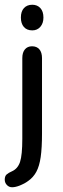

<svg xmlns="http://www.w3.org/2000/svg" viewBox="-25 -590 264 809"><path d="M152 -28V-345Q152 -369 141 -382Q130 -395 110 -395Q91 -395 80 -382Q69 -369 69 -345V-5Q69 63 59.5 92Q50 121 25 132Q11 138 3 145Q-5 152 -5 167Q-5 180 4 189.5Q13 199 26 199Q40 199 59 191.5Q78 184 93 173Q115 158 128 134Q141 110 146.5 71.5Q152 33 152 -28ZM111 -570Q89 -570 76 -556Q63 -542 63 -516Q63 -491 75.5 -476.5Q88 -462 111 -462Q132 -462 145 -477Q158 -492 158 -516Q158 -542 145 -556Q132 -570 111 -570Z"/></svg>

Font: Beiruti Medium
Style: Regular
Weight: 500
Designer: Arlette Boutros
Foundry: Boutros
Version: Version 1.41